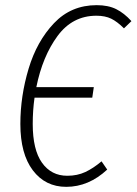

<svg xmlns="http://www.w3.org/2000/svg" viewBox="-20 -714 530 745"><path d="M490 -632 461 -604Q435 -630 411.5 -641.5Q388 -653 354 -653Q261 -653 203 -574Q145 -495 121 -376H344L338 -335H114Q107 -286 107 -233Q107 -133 143 -82.5Q179 -32 241 -32Q280 -32 311 -46.5Q342 -61 374 -88L396 -56Q324 11 237 11Q156 11 107.5 -53Q59 -117 59 -233Q59 -341 91 -447.5Q123 -554 189.5 -624Q256 -694 355 -694Q400 -694 431 -678.5Q462 -663 490 -632Z"/></svg>

Font: Fira Sans Extra Condensed ExtraLight
Style: Italic
Weight: 275
Width: 3
Italic angle: -8°
Designer: Carrois Corporate & Edenspiekermann AG
Foundry: Carrois Corporate GbR & Edenspiekermann AG
Version: Version 4.203